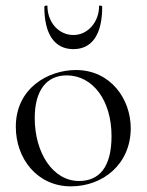

<svg xmlns="http://www.w3.org/2000/svg" viewBox="-20 -647 519 680"><path d="M231 13C345 13 443 -66 443 -193C443 -297 371 -399 249 -399C152 -399 36 -336 36 -198C36 -85 112 13 231 13ZM260 -6C167 -6 103 -106 103 -229C103 -327 145 -380 216 -380C309 -380 375 -291 375 -165C375 -53 330 -6 260 -6ZM137 -623C137 -526 173 -473 240 -473C306 -473 342 -525 342 -623C342 -627 331 -629 331 -626C331 -569 291 -523 240 -523C188 -523 148 -568 148 -626C148 -628 137 -628 137 -623Z"/></svg>

Font: Cormorant Garamond
Style: Regular
Weight: 400
Designer: Christian Thalmann (Catharsis Fonts)
Foundry: Catharsis Fonts
Version: Version 4.002;Glyphs 3.4 (3410)